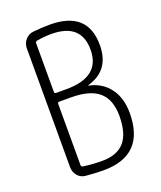

<svg xmlns="http://www.w3.org/2000/svg" viewBox="-139 -829 778 927"><g transform="rotate(-20 250.0 -365.0)"><path d="M135.7 -366.2V-51.8Q135.7 -43.9 144.5 -42Q195.3 -35.2 241.2 -35.2Q318.4 -35.2 356 -78.1Q393.6 -121.1 393.6 -211.9Q393.6 -294.9 347.7 -335Q301.8 -375 204.1 -375H144.5Q135.7 -375 135.7 -366.2ZM135.7 -677.7V-428.7Q135.7 -419.9 144.5 -419.9H198.2Q372.1 -419.9 372.1 -559.6Q372.1 -694.3 220.7 -695.3Q183.6 -695.3 143.6 -688.5Q135.7 -685.5 135.7 -677.7ZM139.6 4.9Q115.2 2 100.1 -16.6Q85 -35.2 85 -59.6V-669.9Q85 -695.3 101.1 -713.9Q117.2 -732.4 140.6 -735.4Q188.5 -740.2 227.5 -740.2Q421.9 -740.2 421.9 -565.4Q421.9 -435.5 304.7 -402.3Q302.7 -402.3 302.7 -401.4Q302.7 -399.4 303.7 -399.4Q370.1 -385.7 407.7 -335.4Q445.3 -285.2 445.3 -208Q445.3 9.8 232.4 9.8Q191.4 9.8 139.6 4.9Z"/></g></svg>

Font: Rounded-X Mgen+ 1m light
Style: Regular
Weight: 200
Designer: [Source Han Sans]
Ryoko NISHIZUKA  (kana & ideographs); Paul D. Hunt (Latin, Greek & Cyrillic); Wenlong ZHANG  (bopomofo
Version: Version 1.059.20150602